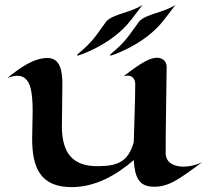

<svg xmlns="http://www.w3.org/2000/svg" viewBox="-20 -756 849 788"><path d="M809 -90C784 -78 757 -72 733 -72C693 -72 661 -89 660 -126C659 -185 664 -440 664 -481C664 -506 646 -519 624 -519C583 -519 525 -471 487 -443C535 -456 535 -413 535 -413C535 -336 531 -259 529 -173C507 -95 467 -75 385 -74C275 -72 236 -131 234 -232C234 -290 236 -348 236 -412C236 -460 229 -518 175 -518C115 -518 58 -474 10 -436C26 -442 40 -445 51 -445C106 -445 114 -380 114 -298C114 -263 112 -225 112 -187C112 -70 144 12 274 12C369 12 455 -35 529 -99C533 -27 552 7 603 10C669 14 712 -18 809 -90ZM565 -736C517 -704 448 -700 417 -669C376 -614 364 -587 298 -533C297 -532 298 -527 298 -527C298 -527 420 -564 501 -654C519 -674 565 -736 565 -736ZM700 -736C652 -704 583 -700 552 -669C511 -614 499 -587 433 -533C432 -532 433 -527 433 -527C433 -527 555 -564 636 -654C654 -674 700 -736 700 -736Z"/></svg>

Font: Eagle Lake
Style: Regular
Weight: 400
Designer: Astigmatic (AOETI)
Foundry: Astigmatic (AOETI)
Version: Version 1.000